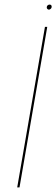

<svg xmlns="http://www.w3.org/2000/svg" viewBox="-20 -817 245 837"><path d="M186 -700 65 0H55L176 -700ZM184 -786Q184 -791 188 -794Q192 -797 196 -797Q201 -797 203.5 -794Q206 -791 205 -786Q205 -782 201 -778.5Q197 -775 193 -775Q189 -775 186 -778.5Q183 -782 184 -786Z"/></svg>

Font: Jost Thin
Style: Italic
Weight: 200
Italic angle: -5°
Version: Version 3.710